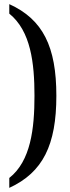

<svg xmlns="http://www.w3.org/2000/svg" viewBox="-20 -781 337 930"><path d="M25 81V129C188 54 253 -79 253 -317C253 -555 188 -687 25 -761V-715C129 -631 147 -476 147 -317C147 -158 129 -1 25 81Z"/></svg>

Font: Noto Serif Armenian ExtraCondensed Medium
Style: Regular
Weight: 500
Width: 2
Designer: Monotype Design Team
Foundry: Monotype Imaging Inc.
Version: Version 2.008